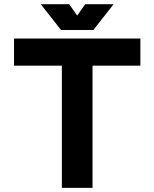

<svg xmlns="http://www.w3.org/2000/svg" viewBox="-20 -909 747 929"><path d="M427.7 0H279.3V-591.3H47.9V-722.7H659.2V-591.3H427.7ZM314.9 -888.7 353.5 -833.5 392.1 -888.7H529.8L431.6 -763.7H275.4L177.2 -888.7Z"/></svg>

Font: Giphurs
Style: Bold
Weight: 700
Version: Version 0.920; ttfautohint (v1.8.4.7-5d5b)